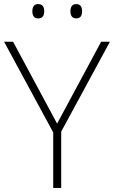

<svg xmlns="http://www.w3.org/2000/svg" viewBox="-20 -918 557 938"><path d="M138 -863C138 -843 146 -828 166 -828C189 -828 196 -843 196 -863C196 -883 189 -898 166 -898C146 -898 138 -883 138 -863ZM324 -863C324 -843 332 -828 352 -828C374 -828 381 -843 381 -863C381 -883 374 -898 352 -898C332 -898 324 -883 324 -863ZM259 -314 44 -714H0L240 -271V0H279V-275L517 -714H474Z"/></svg>

Font: Noto Sans Myanmar UI ExtraLight
Style: Regular
Weight: 200
Designer: Monotype Design Team
Foundry: Monotype Imaging Inc.
Version: Version 2.103